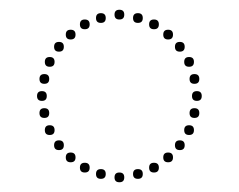

<svg xmlns="http://www.w3.org/2000/svg" viewBox="-20 -725 491 394"><path d="M225 -685Q215 -685 215 -695Q215 -705 225 -705Q235 -705 235 -695Q235 -685 225 -685ZM384 -518Q374 -518 374 -528Q374 -538 384 -538Q394 -538 394 -528Q394 -518 384 -518ZM379 -553Q369 -553 369 -563Q369 -573 379 -573Q389 -573 389 -563Q389 -553 379 -553ZM368 -588Q358 -588 358 -598Q358 -608 368 -608Q378 -608 378 -598Q378 -588 368 -588ZM349 -619Q339 -619 339 -629Q339 -639 349 -639Q359 -639 359 -629Q359 -619 349 -619ZM325 -644Q315 -644 315 -654Q315 -664 325 -664Q335 -664 335 -654Q335 -644 325 -644ZM296 -665Q286 -665 286 -675Q286 -685 296 -685Q306 -685 306 -675Q306 -665 296 -665ZM263 -678Q253 -678 253 -688Q253 -698 263 -698Q273 -698 273 -688Q273 -678 263 -678ZM66 -518Q56 -518 56 -528Q56 -538 66 -538Q76 -538 76 -528Q76 -518 66 -518ZM71 -553Q61 -553 61 -563Q61 -573 71 -573Q81 -573 81 -563Q81 -553 71 -553ZM82 -588Q72 -588 72 -598Q72 -608 82 -608Q92 -608 92 -598Q92 -588 82 -588ZM101 -619Q91 -619 91 -629Q91 -639 101 -639Q111 -639 111 -629Q111 -619 101 -619ZM125 -644Q115 -644 115 -654Q115 -664 125 -664Q135 -664 135 -654Q135 -644 125 -644ZM154 -665Q144 -665 144 -675Q144 -685 154 -685Q164 -685 164 -675Q164 -665 154 -665ZM187 -678Q177 -678 177 -688Q177 -698 187 -698Q197 -698 197 -688Q197 -678 187 -678ZM225 -371Q235 -371 235 -361Q235 -351 225 -351Q215 -351 215 -361Q215 -371 225 -371ZM379 -503Q389 -503 389 -493Q389 -483 379 -483Q369 -483 369 -493Q369 -503 379 -503ZM368 -468Q378 -468 378 -458Q378 -448 368 -448Q358 -448 358 -458Q358 -468 368 -468ZM349 -437Q359 -437 359 -427Q359 -417 349 -417Q339 -417 339 -427Q339 -437 349 -437ZM325 -412Q335 -412 335 -402Q335 -392 325 -392Q315 -392 315 -402Q315 -412 325 -412ZM296 -391Q306 -391 306 -381Q306 -371 296 -371Q286 -371 286 -381Q286 -391 296 -391ZM263 -378Q273 -378 273 -368Q273 -358 263 -358Q253 -358 253 -368Q253 -378 263 -378ZM71 -503Q81 -503 81 -493Q81 -483 71 -483Q61 -483 61 -493Q61 -503 71 -503ZM82 -468Q92 -468 92 -458Q92 -448 82 -448Q72 -448 72 -458Q72 -468 82 -468ZM101 -437Q111 -437 111 -427Q111 -417 101 -417Q91 -417 91 -427Q91 -437 101 -437ZM125 -412Q135 -412 135 -402Q135 -392 125 -392Q115 -392 115 -402Q115 -412 125 -412ZM154 -391Q164 -391 164 -381Q164 -371 154 -371Q144 -371 144 -381Q144 -391 154 -391ZM187 -378Q197 -378 197 -368Q197 -358 187 -358Q177 -358 177 -368Q177 -378 187 -378Z"/></svg>

Font: Raleway Dots
Style: Regular
Weight: 400
Designer: Matt McInerney, Pablo Impallari, Rodrigo Fuenzalida, Brenda Gallo
Foundry: Matt McInerney, Pablo Impallari, Rodrigo Fuenzalida, Brenda Gallo
Version: Version 1.000